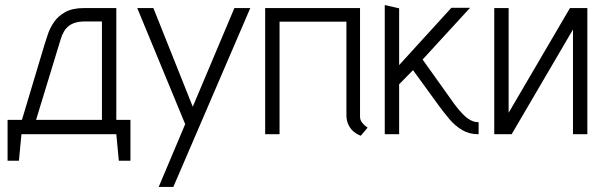

<svg xmlns="http://www.w3.org/2000/svg" viewBox="-20 -532 2384 761"><path d="M441 -57V-500H312Q267 -500 238.5 -484Q210 -468 194 -444.5Q178 -421 170 -397Q162 -373 157 -357L67 -57H10V105H55L65 0H441L451 105H497V-57ZM123 -57 221 -378Q226 -394 233.5 -407Q241 -420 252.5 -429Q264 -438 280 -442.5Q296 -447 318 -447H384V-57Z M609 209H667L972 -500H909L744 -109L588 -500H524L714 -40Z M1407 -69V-500H1031V0H1088V-446H1353V-78Q1353 -53 1361.5 -36.5Q1370 -20 1381.5 -10.5Q1393 -1 1401.5 2.5Q1410 6 1410 6L1437 -26Q1425 -34 1416 -45Q1407 -56 1407 -69Z M1782 -118 1655 -296 1843 -501H1769L1562 -274V-499L1505 -512V0H1562V-198L1617 -254L1721 -111Q1740 -85 1762 -59Q1784 -33 1812 -16.5Q1840 0 1875 0H1877V-48H1873Q1860 -48 1845.5 -55.5Q1831 -63 1815 -79Q1799 -95 1782 -118Z M1996 -500H1939V0H2008L2251 -415V0H2308V-500H2239L1996 -85Z"/></svg>

Font: Advent Pro
Style: Regular
Weight: 400
Designer: VivaRado, Andreas Kalpakidis
Foundry: VivaRado, Andreas Kalpakidis
Version: Version 3.000